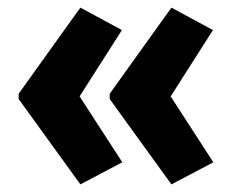

<svg xmlns="http://www.w3.org/2000/svg" viewBox="-20 -530 611 504"><path d="M29 -284 191 -510 300 -451 189 -277 301 -104 191 -46 29 -270ZM268 -284 430 -510 539 -451 428 -277 540 -104 430 -46 268 -270Z"/></svg>

Font: Noto Sans Arabic Cond ExtBd
Style: Regular
Weight: 800
Width: 3
Designer: Monotype Design Team, Nadine Chahine, Nizar Qandah and Khaled Hosny
Foundry: Monotype Imaging Inc.
Version: Version 2.012; ttfautohint (v1.8.4.7-5d5b)